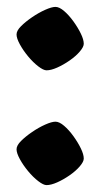

<svg xmlns="http://www.w3.org/2000/svg" viewBox="-20 -532 291 557"><path d="M115 5Q106 5 91 -6.5Q76 -18 61.5 -35.5Q47 -53 37.5 -70.5Q28 -88 28 -99Q28 -110 41 -123Q54 -136 73 -149Q92 -162 111 -170.5Q130 -179 141 -179Q152 -179 166 -167Q180 -155 193 -137Q206 -119 214.5 -101.5Q223 -84 223 -72Q223 -63 211.5 -49.5Q200 -36 182 -23.5Q164 -11 146 -3Q128 5 115 5ZM115 -328Q106 -328 91 -339.5Q76 -351 61.5 -368.5Q47 -386 37.5 -403.5Q28 -421 28 -432Q28 -443 41 -456Q54 -469 73 -482Q92 -495 111 -503.5Q130 -512 141 -512Q152 -512 166 -500Q180 -488 193 -470Q206 -452 214.5 -434.5Q223 -417 223 -405Q223 -396 211.5 -382.5Q200 -369 182 -356.5Q164 -344 146 -336Q128 -328 115 -328Z"/></svg>

Font: Texturina Medium 12pt ExtraBold
Style: Regular
Weight: 800
Version: Version 1.002